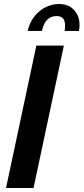

<svg xmlns="http://www.w3.org/2000/svg" viewBox="-20 -936 416 956"><path d="M161 -709H298L147 0H10ZM118 -782Q124 -811 138.5 -835.5Q153 -860 174 -878Q195 -896 220.5 -906Q246 -916 273 -916Q322 -916 349 -886Q376 -856 376 -812Q376 -797 373 -782H302Q303 -790 303.5 -797Q304 -804 304 -810Q304 -856 262 -856Q204 -856 189 -782Z"/></svg>

Font: PTCRaleway
Style: Bold Italic
Weight: 700
Italic angle: -12°
Designer: Matt McInerney, Pablo Impallari, Rodrigo Fuenzalida
Foundry: Matt McInerney, Pablo Impallari, Rodrigo Fuenzalida
Version: Version 3.000g; ttfautohint (v1.5) -l 8 -r 28 -G 28 -x 14 -D